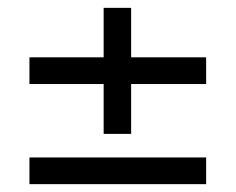

<svg xmlns="http://www.w3.org/2000/svg" viewBox="-20 -507 600 489"><path d="M55 -38H505V-106H55ZM244 -293V-166H314V-293H505V-361H314V-487H244V-361H55V-293Z"/></svg>

Font: RazerF5
Style: Regular
Weight: 400
Foundry: Razer Inc.
Version: Version 2